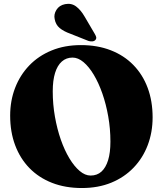

<svg xmlns="http://www.w3.org/2000/svg" viewBox="-20 -952 842 992"><path d="M398 -719Q484 -719 552.5 -692.2Q621 -665.5 669.2 -616Q717.5 -566.5 743 -498Q768.5 -429.5 768.5 -345.5Q768.5 -268.5 743.2 -202Q718 -135.5 670.2 -85.8Q622.5 -36 555 -8.2Q487.5 19.5 403 19.5Q317.5 19.5 249 -7.2Q180.5 -34 132.2 -83.5Q84 -133 58.2 -201.8Q32.5 -270.5 32.5 -354.5Q32.5 -431.5 58 -497.8Q83.5 -564 131.2 -613.8Q179 -663.5 246.5 -691.2Q314 -719 398 -719ZM550.5 -220Q550.5 -287 539.2 -350.5Q528 -414 508.8 -469Q489.5 -524 464.5 -565.8Q439.5 -607.5 411.5 -631Q383.5 -654.5 355 -654.5Q322.5 -654.5 299.5 -634.2Q276.5 -614 264.5 -575.2Q252.5 -536.5 252.5 -480Q252.5 -413 263.8 -349.2Q275 -285.5 294.2 -230.5Q313.5 -175.5 338.5 -134Q363.5 -92.5 391.5 -68.8Q419.5 -45 448 -45Q481.5 -45 504 -65.2Q526.5 -85.5 538.5 -124.2Q550.5 -163 550.5 -220ZM417 -866.5 469 -778Q474.5 -769 476.8 -761Q479 -753 473 -745.5Q467 -739 456.8 -738.2Q446.5 -737.5 437 -740.5L344 -777.5Q309 -790 288.2 -807.2Q267.5 -824.5 262.5 -853.5Q257 -877.5 271.5 -901Q286 -924.5 316 -930.5Q348.5 -937 373 -918.8Q397.5 -900.5 417 -866.5Z"/></svg>

Font: Fraunces ExtraBold
Style: Regular
Weight: 800
Version: Version 1.000;[b76b70a41]